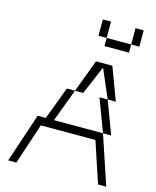

<svg xmlns="http://www.w3.org/2000/svg" viewBox="-136 -1042 923 1135"><g transform="rotate(15 325.0 -475.0)"><path d="M500 -500H450L525 -300H575ZM25 0H75L158 -250H492L575 0H625L525 -300H225L300 -500H250L175 -300H125ZM300 -500H350L425 -675L500 -500H550L475 -700H375ZM350 -850H400V-950H350ZM400 -800H550V-850H400ZM550 -850H600V-950H550Z"/></g></svg>

Font: LS-VG5000 Light Shifted
Style: Regular
Weight: 400
Designer: Justin Bihan, 2021
Foundry: Justin Bihan, 2021
Version: Version 1.000;Glyphs 3.1.2 (3151)